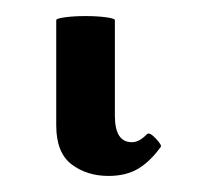

<svg xmlns="http://www.w3.org/2000/svg" viewBox="-20 34 270 239"><path d="M115 253Q88 253 69 238.5Q50 224 50 190V59Q50 57 61 55.5Q72 54 86.5 54Q101 54 112 55.5Q123 57 123 59V178Q123 211 144 211Q149 211 153.5 208.5Q158 206 163 201Q166 198 174 206.5Q182 215 180 217Q167 235 152 244Q137 253 115 253Z"/></svg>

Font: Junicode VF
Style: Regular
Weight: 400
Designer: Peter S. Baker
Version: Version 2.213